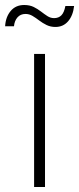

<svg xmlns="http://www.w3.org/2000/svg" viewBox="-60 -744 314 764"><path d="M75.7 0V-529.3H119.1V0ZM160.6 -636.7Q141.1 -636.7 125.2 -644.5Q109.4 -652.3 95.9 -662.6Q82.5 -672.9 69.3 -680.7Q56.2 -688.5 41.5 -688.5Q21.5 -688.5 9.5 -674.8Q-2.4 -661.1 -4.4 -639.6H-39.6Q-37.6 -676.3 -17.6 -700.2Q2.4 -724.1 36.1 -724.1Q58.1 -724.1 74 -716.3Q89.8 -708.5 103 -698.2Q116.2 -688 128.7 -679.9Q141.1 -671.9 155.3 -671.9Q173.3 -671.9 184.3 -683.1Q195.3 -694.3 200.2 -720.2H234.9Q230.5 -681.6 210.9 -659.2Q191.4 -636.7 160.6 -636.7Z"/></svg>

Font: Inter 24pt ExtraLight
Style: Regular
Weight: 250
Designer: Rasmus Andersson
Foundry: rsms
Version: Version 4.001;git-66647c0bb